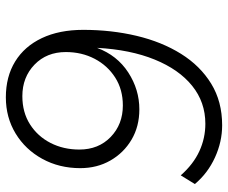

<svg xmlns="http://www.w3.org/2000/svg" viewBox="-80 -672 761 640"><g transform="rotate(90 300.0 -352.5)"><path d="M305 8Q236 8 185.5 -23Q135 -54 107.5 -112Q80 -170 80 -250Q80 -344 100 -428Q120 -512 160 -576Q200 -640 259.5 -676.5Q319 -713 398 -713Q453 -713 505.5 -689Q558 -665 594 -622L565 -575Q528 -617 484.5 -637Q441 -657 393 -657Q321 -657 266.5 -613Q212 -569 179 -488Q146 -407 140 -296Q165 -363 222 -400Q279 -437 345 -437Q402 -437 446 -411Q490 -385 515.5 -340.5Q541 -296 541 -240Q541 -170 510 -113.5Q479 -57 425.5 -24.5Q372 8 305 8ZM301 -47Q355 -47 395 -72.5Q435 -98 457 -141Q479 -184 479 -237Q479 -301 437 -341.5Q395 -382 332 -382Q279 -382 239 -356.5Q199 -331 176.5 -288Q154 -245 154 -192Q154 -128 196 -87.5Q238 -47 301 -47Z"/></g></svg>

Font: Nunito Sans Light
Style: Italic
Weight: 300
Italic angle: -9°
Designer: Vernon Adams
Foundry: Vernon Adams
Version: Version 3.006; ttfautohint (v1.8.3)